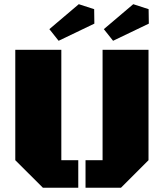

<svg xmlns="http://www.w3.org/2000/svg" viewBox="-20 -882 770 902"><path d="M677.7 -129.4 548.3 0H381.8V-129.4H461.9V-647.9H677.7ZM268.1 -129.4H347.7V0H181.6L51.8 -129.4V-647.9H268.1ZM350.1 -862.3 422.4 -838.9 423.3 -771 255.4 -690.4 211.9 -745.1ZM606 -862.3 678.2 -838.9 679.2 -771 511.2 -690.4 467.8 -745.1Z"/></svg>

Font: Black Ops One
Style: Regular
Weight: 400
Designer: James Grieshaber
Foundry: James Grieshaber
Version: Version 1.002